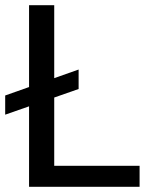

<svg xmlns="http://www.w3.org/2000/svg" viewBox="-28 -720 588 740"><path d="M84 -700H181V-81H510V0H84ZM-8 -352 275 -452V-377L-8 -278Z"/></svg>

Font: AF Albert Sans Medium
Style: Regular
Weight: 500
Designer: Andreas Rasmussen
Foundry: a.Foundry
Version: Version 1.300;Glyphs 3.2 (3231)